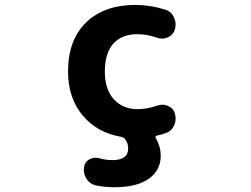

<svg xmlns="http://www.w3.org/2000/svg" viewBox="-20 -578 1040 795"><path d="M453.1 197.3Q414.1 197.3 376 189.5Q351.6 183.6 337.9 162.1Q327.1 144.5 327.1 125Q327.1 119.1 328.1 114.3Q331.1 92.8 349.6 82Q362.3 75.2 376 75.2Q382.8 75.2 390.6 77.1Q418.9 85 445.3 85Q478.5 85 495.1 72.3Q510.7 60.5 510.7 37.1Q510.7 13.7 497.1 -2.9Q491.2 -9.8 480.5 -11.7Q383.8 -28.3 324.2 -97.7Q261.7 -170.9 261.7 -282.2Q261.7 -412.1 336.4 -484.9Q411.1 -557.6 541 -557.6Q602.5 -557.6 664.1 -538.1Q689.5 -530.3 700.2 -505.9Q707 -492.2 707 -476.6Q707 -466.8 704.1 -456.1Q697.3 -433.6 675.8 -423.8Q663.1 -418 651.4 -418Q640.6 -418 629.9 -421.9Q588.9 -436.5 548.8 -436.5Q485.4 -436.5 449.2 -397.5Q414.1 -357.4 414.1 -282.2Q414.1 -208 451.2 -167Q489.3 -126 548.8 -126Q589.8 -126 629.9 -140.6Q641.6 -144.5 651.4 -144.5Q664.1 -144.5 674.8 -139.6Q697.3 -130.9 704.1 -108.4Q707 -97.7 707 -86.9Q707 -72.3 701.2 -58.6Q689.5 -34.2 665 -26.4Q646.5 -19.5 628.9 -16.6Q625 -15.6 624 -12.2Q623 -8.8 625 -5.9Q645.5 28.3 645.5 67.4Q645.5 127.9 594.7 163.1Q544.9 197.3 453.1 197.3Z"/></svg>

Font: Rounded-X Mgen+ 2m bold
Style: Bold
Weight: 700
Designer: [Source Han Sans]
Ryoko NISHIZUKA  (kana & ideographs); Paul D. Hunt (Latin, Greek & Cyrillic); Wenlong ZHANG  (bopomofo
Version: Version 1.059.20150602